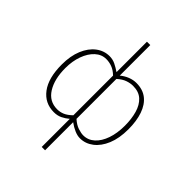

<svg xmlns="http://www.w3.org/2000/svg" viewBox="-260 -859 1218 1218"><g transform="rotate(45 349.0 -250.0)"><path d="M334 222V42V-30Q313 -12 288.5 0Q264 12 232 12Q151 12 102.5 -52.5Q54 -117 54 -238Q54 -315 77.5 -371.5Q101 -428 141.5 -459Q182 -490 232 -490Q260 -490 284.5 -478Q309 -466 334 -449V-520V-722H364V-520V-448Q388 -468 416 -479Q444 -490 472 -490Q530 -490 568 -460Q606 -430 625 -375Q644 -320 644 -246Q644 -165 620 -107.5Q596 -50 555.5 -19Q515 12 466 12Q443 12 416.5 0.5Q390 -11 364 -30V42V222ZM234 -16Q260 -16 283.5 -26Q307 -36 334 -62V-418Q308 -443 282 -452.5Q256 -462 230 -462Q188 -462 155.5 -432Q123 -402 104.5 -351Q86 -300 86 -238Q86 -139 124.5 -77.5Q163 -16 234 -16ZM468 -16Q511 -16 543.5 -45.5Q576 -75 594 -127Q612 -179 612 -246Q612 -307 598 -356Q584 -405 553 -433.5Q522 -462 470 -462Q446 -462 419.5 -453Q393 -444 364 -418V-60Q393 -34 421 -25Q449 -16 468 -16Z"/></g></svg>

Font: Source Sans 3 VF
Style: Regular
Weight: 200
Designer: Paul D. Hunt
Foundry: Adobe
Version: Version 3.046;hotconv 1.0.118;makeotfexe 2.5.65603